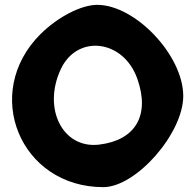

<svg xmlns="http://www.w3.org/2000/svg" viewBox="-20 -820 805 790"><path d="M146 -679C-96 -437 63 -50 405 -50C540 -50 734 -271 734 -425C734 -592 537 -800 380 -800C314 -800 217 -750 146 -679ZM545 -496C598 -346 538 -243 388 -225C239 -207 155 -371 229 -533C296 -681 488 -658 545 -496Z"/></svg>

Font: Hussar Skorodowane
Style: Bold
Weight: 700
Foundry: Cannot Into Space Fonts
Version: Version 0.892